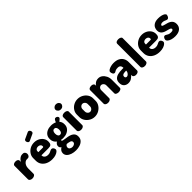

<svg xmlns="http://www.w3.org/2000/svg" viewBox="263 -2162 3794 3794"><g transform="rotate(-45 2160.0 -265.5)"><path d="M121 0Q88 0 66.5 -15Q45 -30 45 -48V-429Q45 -450 66.5 -463Q88 -476 121 -476Q150 -476 170 -463Q190 -450 190 -429V-392Q200 -414 218.5 -434.5Q237 -455 260.5 -468.5Q284 -482 309 -482H338Q360 -482 376.5 -462Q393 -442 393 -415Q393 -387 376.5 -367Q360 -347 338 -347H309Q282 -347 257 -328.5Q232 -310 216 -277Q200 -244 200 -198V-48Q200 -30 177 -15Q154 0 121 0Z M667 10Q593 10 536 -16.5Q479 -43 446.5 -91Q414 -139 414 -202V-275Q414 -331 445 -378Q476 -425 528 -453.5Q580 -482 644 -482Q702 -482 750.5 -458Q799 -434 829 -391.5Q859 -349 859 -292Q859 -247 844.5 -227.5Q830 -208 807.5 -203.5Q785 -199 762 -199H569V-193Q569 -156 597 -133.5Q625 -111 671 -111Q702 -111 724 -120.5Q746 -130 763 -139Q780 -148 796 -148Q814 -148 827 -136Q840 -124 846.5 -108Q853 -92 853 -80Q853 -61 830 -40Q807 -19 765.5 -4.5Q724 10 667 10ZM569 -286H693Q704 -286 709 -291Q714 -296 714 -310Q714 -330 703.5 -343.5Q693 -357 676.5 -363.5Q660 -370 641 -370Q623 -370 606.5 -363.5Q590 -357 579.5 -343.5Q569 -330 569 -310ZM591 -558Q572 -558 558.5 -577.5Q545 -597 545 -616Q545 -641 565 -651L705 -716Q713 -719 719 -719Q739 -719 752.5 -700Q766 -681 766 -661Q766 -637 746 -627L606 -562Q602 -561 598.5 -559.5Q595 -558 591 -558Z M1123 217Q1064 217 1011.5 200Q959 183 927 150.5Q895 118 895 72Q895 36 914 10Q933 -16 962 -32Q946 -42 936 -57Q926 -72 926 -94Q926 -122 940.5 -140.5Q955 -159 977 -175Q946 -198 929 -230.5Q912 -263 912 -302V-317Q912 -366 937.5 -403Q963 -440 1009.5 -461Q1056 -482 1117 -482Q1149 -482 1178 -475.5Q1207 -469 1230 -458Q1248 -502 1261 -515Q1274 -528 1287 -528Q1315 -528 1330.5 -512Q1346 -496 1346 -482Q1346 -474 1342 -466.5Q1338 -459 1330 -452Q1321 -444 1309.5 -435.5Q1298 -427 1287 -416Q1306 -396 1315.5 -371Q1325 -346 1325 -317V-302Q1325 -254 1298.5 -216.5Q1272 -179 1225 -157Q1178 -135 1117 -135Q1084 -135 1057 -141Q1055 -137 1054 -134Q1053 -131 1053 -128Q1053 -114 1074.5 -108Q1096 -102 1129.5 -98Q1163 -94 1201 -87Q1239 -80 1272.5 -65Q1306 -50 1327.5 -21.5Q1349 7 1349 54Q1349 113 1315.5 149Q1282 185 1230.5 201Q1179 217 1123 217ZM1120 119Q1150 119 1174.5 102.5Q1199 86 1199 58Q1199 41 1189.5 30Q1180 19 1163.5 12.5Q1147 6 1125.5 2.5Q1104 -1 1081 -4Q1061 6 1051 22Q1041 38 1041 56Q1041 87 1065.5 103Q1090 119 1120 119ZM1119 -225Q1145 -225 1160 -246.5Q1175 -268 1175 -302V-317Q1175 -348 1160.5 -370Q1146 -392 1118 -392Q1091 -392 1076.5 -370Q1062 -348 1062 -317V-303Q1062 -270 1076.5 -247.5Q1091 -225 1119 -225Z M1483 0Q1449 0 1427.5 -15Q1406 -30 1406 -48V-429Q1406 -450 1427.5 -463Q1449 -476 1483 -476Q1515 -476 1538 -463Q1561 -450 1561 -429V-48Q1561 -30 1538 -15Q1515 0 1483 0ZM1483 -568Q1449 -568 1425 -590Q1401 -612 1401 -640Q1401 -669 1425 -690Q1449 -711 1483 -711Q1517 -711 1540.5 -690Q1564 -669 1564 -640Q1564 -612 1540.5 -590Q1517 -568 1483 -568Z M1859 10Q1798 10 1746.5 -19.5Q1695 -49 1663.5 -97.5Q1632 -146 1632 -202V-272Q1632 -328 1662.5 -376Q1693 -424 1745 -453Q1797 -482 1859 -482Q1920 -482 1972 -453.5Q2024 -425 2055.5 -377.5Q2087 -330 2087 -272V-202Q2087 -147 2055.5 -98.5Q2024 -50 1972 -20Q1920 10 1859 10ZM1859 -125Q1879 -125 1895.5 -136Q1912 -147 1922 -164.5Q1932 -182 1932 -202V-272Q1932 -291 1922 -308Q1912 -325 1895.5 -336Q1879 -347 1859 -347Q1839 -347 1822.5 -336Q1806 -325 1796.5 -308Q1787 -291 1787 -272V-202Q1787 -182 1796.5 -164.5Q1806 -147 1822.5 -136Q1839 -125 1859 -125Z M2236 0Q2202 0 2180.5 -15Q2159 -30 2159 -48V-429Q2159 -450 2180.5 -463Q2202 -476 2236 -476Q2264 -476 2284 -463Q2304 -450 2304 -429V-406Q2318 -435 2353 -458.5Q2388 -482 2438 -482Q2484 -482 2522.5 -453.5Q2561 -425 2584.5 -377.5Q2608 -330 2608 -272V-48Q2608 -24 2583.5 -12Q2559 0 2530 0Q2503 0 2478 -12Q2453 -24 2453 -48V-272Q2453 -291 2443.5 -308Q2434 -325 2417.5 -336Q2401 -347 2381 -347Q2365 -347 2349.5 -338Q2334 -329 2324 -312.5Q2314 -296 2314 -272V-48Q2314 -30 2291 -15Q2268 0 2236 0Z M2794 10Q2742 10 2704 -22.5Q2666 -55 2666 -123Q2666 -182 2696 -215Q2726 -248 2778.5 -261Q2831 -274 2900 -274H2936V-284Q2936 -301 2929 -318Q2922 -335 2906 -346.5Q2890 -358 2861 -358Q2820 -358 2800 -350Q2780 -342 2769 -333.5Q2758 -325 2744 -325Q2719 -325 2705.5 -350Q2692 -375 2692 -402Q2692 -426 2719.5 -444Q2747 -462 2786.5 -472Q2826 -482 2863 -482Q2945 -482 2995 -454Q3045 -426 3068 -381.5Q3091 -337 3091 -286V-48Q3091 -28 3069.5 -14Q3048 0 3015 0Q2986 0 2966 -14Q2946 -28 2946 -48V-70Q2919 -39 2883 -14.5Q2847 10 2794 10ZM2861 -103Q2877 -103 2894 -115.5Q2911 -128 2923.5 -149Q2936 -170 2936 -195V-199H2932Q2904 -199 2878.5 -195.5Q2853 -192 2837.5 -180.5Q2822 -169 2822 -145Q2822 -123 2833 -113Q2844 -103 2861 -103Z M3263 0Q3229 0 3207.5 -15Q3186 -30 3186 -48V-701Q3186 -722 3207.5 -735Q3229 -748 3263 -748Q3295 -748 3318 -735Q3341 -722 3341 -701V-48Q3341 -30 3318 -15Q3295 0 3263 0Z M3675 10Q3601 10 3544 -16.5Q3487 -43 3454.5 -91Q3422 -139 3422 -202V-275Q3422 -331 3453 -378Q3484 -425 3536 -453.5Q3588 -482 3652 -482Q3710 -482 3758.5 -458Q3807 -434 3837 -391.5Q3867 -349 3867 -292Q3867 -247 3852.5 -227.5Q3838 -208 3815.5 -203.5Q3793 -199 3770 -199H3577V-193Q3577 -156 3605 -133.5Q3633 -111 3679 -111Q3710 -111 3732 -120.5Q3754 -130 3771 -139Q3788 -148 3804 -148Q3822 -148 3835 -136Q3848 -124 3854.5 -108Q3861 -92 3861 -80Q3861 -61 3838 -40Q3815 -19 3773.5 -4.5Q3732 10 3675 10ZM3577 -286H3701Q3712 -286 3717 -291Q3722 -296 3722 -310Q3722 -330 3711.5 -343.5Q3701 -357 3684.5 -363.5Q3668 -370 3649 -370Q3631 -370 3614.5 -363.5Q3598 -357 3587.5 -343.5Q3577 -330 3577 -310Z M4102 10Q4050 10 4006.5 -3Q3963 -16 3937.5 -37Q3912 -58 3912 -82Q3912 -94 3918.5 -110Q3925 -126 3936.5 -138Q3948 -150 3963 -150Q3979 -150 3995 -138.5Q4011 -127 4034.5 -116Q4058 -105 4098 -105Q4138 -105 4149 -116.5Q4160 -128 4160 -138Q4160 -155 4143 -164.5Q4126 -174 4099.5 -180.5Q4073 -187 4043 -195.5Q4013 -204 3986.5 -219Q3960 -234 3943 -260Q3926 -286 3926 -328Q3926 -365 3943.5 -400.5Q3961 -436 4002 -459Q4043 -482 4114 -482Q4158 -482 4196.5 -473Q4235 -464 4259.5 -447.5Q4284 -431 4284 -410Q4284 -400 4277.5 -382.5Q4271 -365 4258.5 -351Q4246 -337 4228 -337Q4215 -337 4199 -344.5Q4183 -352 4163 -359.5Q4143 -367 4116 -367Q4096 -367 4083.5 -362Q4071 -357 4065 -350Q4059 -343 4059 -335Q4059 -321 4076 -313.5Q4093 -306 4120 -299.5Q4147 -293 4177 -284.5Q4207 -276 4234 -259.5Q4261 -243 4278 -215.5Q4295 -188 4295 -144Q4295 -74 4245.5 -32Q4196 10 4102 10Z"/></g></svg>

Font: Dosis ExtraLight ExtraBold
Style: Regular
Weight: 800
Version: Version 3.001; ttfautohint (v1.8.2)